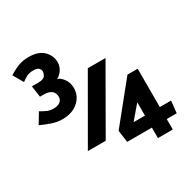

<svg xmlns="http://www.w3.org/2000/svg" viewBox="-199 -969 1331 1332"><g transform="rotate(-30 466.5 -303.0)"><path d="M656 -498 370 0H227L514 -498ZM195 -771Q275 -771 314.5 -731.5Q354 -692 354 -639Q354 -605 334 -577Q314 -549 292 -540Q314 -535 338 -504Q362 -473 362 -427Q362 -365 314 -322Q266 -279 185 -279Q143 -279 99 -294.5Q55 -310 21 -326L71 -409Q101 -391 122 -382.5Q143 -374 171 -374Q204 -374 222.5 -389Q241 -404 241 -426Q241 -459 220 -476Q199 -493 159 -493H128L115 -583H164Q210 -583 221.5 -602Q233 -621 233 -638Q233 -648 222 -661Q211 -674 177 -674Q145 -674 123.5 -662.5Q102 -651 83 -636L36 -717Q73 -741 111 -756Q149 -771 195 -771ZM892 81H812V165H693V81H495L482 -15L730 -322H812V-15H902ZM602 -15H693V-122Z"/></g></svg>

Font: Palanquin Dark
Style: Regular
Weight: 400
Designer: Pria Ravichandran
Version: Version 1.001